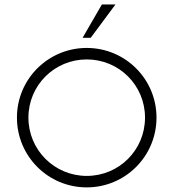

<svg xmlns="http://www.w3.org/2000/svg" viewBox="-20 -813 760 841"><path d="M341.8 -647.5H377.4L485.8 -793.5H426.3ZM359.9 7.8C528.8 7.8 665.5 -128.4 665.5 -297.9C665.5 -466.8 528.8 -603 359.9 -603C190.9 -603 54.2 -466.8 54.2 -297.9C54.2 -128.4 190.9 7.8 359.9 7.8ZM359.9 -42.5C218.8 -42.5 104.5 -155.8 104.5 -297.9C104.5 -439.5 218.8 -552.7 359.9 -552.7C501.5 -552.7 615.2 -439.5 615.2 -297.9C615.2 -155.8 501.5 -42.5 359.9 -42.5Z"/></svg>

Font: Now Light
Style: Regular
Weight: 300
Designer: Alfredo Marco Pradil
Foundry: Alfredo Marco Pradil
Version: Version 1.200;hotconv 1.0.109;makeotfexe 2.5.65596